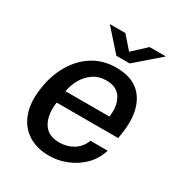

<svg xmlns="http://www.w3.org/2000/svg" viewBox="-167 -811 878 937"><g transform="rotate(30 272.0 -342.5)"><path d="M244.5 10Q173.5 10 124.8 -21.8Q76 -53.5 54.8 -112.5Q33.5 -171.5 45.5 -253Q57 -333.5 93.2 -395.2Q129.5 -457 186 -492Q242.5 -527 316 -527Q423 -527 469.8 -456.8Q516.5 -386.5 499.5 -269L494 -233.5H147.5Q137 -164 163.2 -117.5Q189.5 -71 254.5 -71Q298 -71 332.8 -92Q367.5 -113 383.5 -154.5H480.5Q464 -101 426.8 -64.5Q389.5 -28 341.5 -9Q293.5 10 244.5 10ZM157 -303H404.5Q413.5 -364 389.5 -406.2Q365.5 -448.5 303.5 -448.5Q262 -448.5 231 -427Q200 -405.5 181.2 -372Q162.5 -338.5 157 -303ZM285.5 -577 180.5 -695H268L329.5 -625L405 -695H496.5L360.5 -577Z"/></g></svg>

Font: Public Sans Medium
Style: Italic
Weight: 500
Italic angle: -8°
Designer: The Public Sans project authors (U.S. Web Design System). Libre Franklin designed by Pablo Impallari and Rodrigo Fuenzal
Version: Version 1.007; ttfautohint (v1.8.1) -l 8 -r 50 -G 200 -x 14 